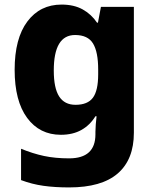

<svg xmlns="http://www.w3.org/2000/svg" viewBox="-20 -579 678 839"><path d="M249 -559Q303 -559 341 -538Q379 -517 404 -480H408L421 -549H565V1Q565 118 494.5 179Q424 240 282 240Q220 240 170 233Q120 226 72 208V71Q123 92 172 102.5Q221 113 282 113Q397 113 397 8V-3Q397 -17 398.5 -35.5Q400 -54 402 -71H397Q373 -32 335.5 -11Q298 10 246 10Q153 10 98.5 -64Q44 -138 44 -274Q44 -411 99.5 -485Q155 -559 249 -559ZM308 -426Q215 -426 215 -271Q215 -194 238.5 -157.5Q262 -121 310 -121Q363 -121 386 -152Q409 -183 409 -254V-275Q409 -352 386.5 -389Q364 -426 308 -426Z"/></svg>

Font: Noto Sans Myanmar ExtraBold
Style: Regular
Weight: 800
Designer: Monotype Design Team
Foundry: Monotype Imaging Inc.
Version: Version 2.107; ttfautohint (v1.8.4.7-5d5b)